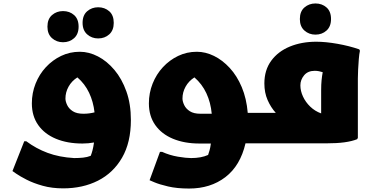

<svg xmlns="http://www.w3.org/2000/svg" viewBox="-20 -828 2159 1109"><path d="M345 260Q280 260 226.5 245Q173 230 134 210Q95 190 73.5 175Q52 160 52 160L120 -12H132Q188 30 255 55Q322 80 408 85Q436 85 460 82.5Q484 80 504 72Q509 60 514 41.5Q519 23 523 -5Q491 1 456 1Q369 1 303 -26.5Q237 -54 200.5 -106Q164 -158 164 -231Q164 -291 185.5 -345Q207 -399 245 -440Q283 -481 333 -505Q383 -529 441 -529Q494 -529 546 -502Q598 -475 641 -424Q684 -373 710 -300Q736 -227 736 -135Q736 -5 685 83Q634 171 546 215.5Q458 260 345 260ZM358 -259Q358 -242 368 -221Q378 -200 400.5 -185.5Q423 -171 462 -171Q495 -171 526 -179Q519 -241 494.5 -292.5Q470 -344 427 -381Q394 -360 376 -327.5Q358 -295 358 -259ZM542 44 528 57Q536 51 542 44ZM547 -606Q510 -606 483.5 -629.5Q457 -653 457 -696Q457 -740 483.5 -763Q510 -786 547 -786Q585 -786 611 -763Q637 -740 637 -696Q637 -653 611 -629.5Q585 -606 547 -606ZM344 -584Q307 -584 280.5 -607.5Q254 -631 254 -674Q254 -718 280.5 -741Q307 -764 344 -764Q382 -764 408 -741Q434 -718 434 -674Q434 -631 408 -607.5Q382 -584 344 -584Z M840 -231Q840 -291 861.5 -345Q883 -399 921 -440Q959 -481 1009 -505Q1059 -529 1117 -529Q1167 -529 1216 -505Q1265 -481 1307 -435.5Q1349 -390 1376.5 -324.5Q1404 -259 1411 -176H1478V-20L1458 0H1398Q1368 129 1282 195Q1196 261 1072 261Q1002 261 951 249Q900 237 872 225Q844 213 844 213L904 49H916Q960 69 1007.5 77Q1055 85 1084 85Q1142 85 1182 67Q1186 56 1190.5 40Q1195 24 1198 1H1132Q1045 1 979 -26.5Q913 -54 876.5 -106Q840 -158 840 -231ZM1138 -171H1203Q1197 -236 1172 -289.5Q1147 -343 1103 -381Q1070 -360 1052 -327.5Q1034 -295 1034 -259Q1034 -242 1044 -221Q1054 -200 1076.5 -185.5Q1099 -171 1138 -171Z M1458 -176H1573Q1544 -208 1525.5 -250.5Q1507 -293 1507 -346Q1507 -423 1546.5 -477Q1586 -531 1654 -559Q1722 -587 1807 -587Q1861 -587 1929 -575Q1997 -563 2055 -543L2059 -535Q2055 -517 2052.5 -487Q2050 -457 2048.5 -426Q2047 -395 2047 -375V-32L2043 -24Q2013 -12 1969.5 -6Q1926 0 1863 0H1438V-156ZM1715 -335Q1715 -303 1730 -270.5Q1745 -238 1772 -212Q1799 -186 1835 -173V-308Q1835 -340 1837.5 -365Q1840 -390 1844 -411Q1835 -414 1823 -416.5Q1811 -419 1798 -419Q1758 -419 1736.5 -393Q1715 -367 1715 -335ZM1802 -628Q1765 -628 1738.5 -651.5Q1712 -675 1712 -718Q1712 -762 1738.5 -785Q1765 -808 1802 -808Q1840 -808 1866 -785Q1892 -762 1892 -718Q1892 -675 1866 -651.5Q1840 -628 1802 -628Z"/></svg>

Font: Kufam Black
Style: Italic
Weight: 900
Italic angle: -11°
Designer: Artur Schmal
Foundry: Original Type
Version: Version 1.301; ttfautohint (v1.8.3)